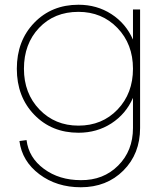

<svg xmlns="http://www.w3.org/2000/svg" viewBox="-20 -540 702 810"><path d="M62 55 92 51Q101 125 165.5 172.5Q230 220 321 220Q416 221 478.5 158.5Q541 96 541 0V-127Q511 -59 450 -19.5Q389 20 311 20Q198 20 124.5 -56Q51 -132 51 -250Q51 -368 124.5 -444Q198 -520 311 -520Q389 -520 450 -480.5Q511 -441 541 -373V-500H571V0Q571 109 500.5 179.5Q430 250 321 250Q219 250 146 195Q73 140 62 55ZM311 -10Q411 -10 476 -78Q541 -146 541 -250Q541 -354 475.5 -422Q410 -490 311 -490Q209 -490 145 -422.5Q81 -355 81 -250Q81 -146 146.5 -78Q212 -10 311 -10Z"/></svg>

Font: Metropolitano Thin
Style: Regular
Weight: 250
Designer: Fonts by Alex Slobzheninov & Chris M. Simpson / Changes by Cristiano Sobral
Foundry: Fonts by Alex Slobzheninov & Chris M. Simpson / Changes by Cristiano Sobral
Version: Version 1.00;August 30, 2020;FontCreator 13.0.0.2681 64-bit